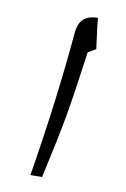

<svg xmlns="http://www.w3.org/2000/svg" viewBox="-155 -848 596 908"><g transform="rotate(20 143.0 -394.0)"><path d="M182 -628Q190 -425 190 -313Q190 -201 181 0L126 10Q121 -374 93 -691L92 -708Q92 -746 111 -768Q130 -790 172 -798Q184 -752 194 -723L215 -656Z"/></g></svg>

Font: Autonym
Style: Regular
Weight: 500
Version: Version 1.0.20131126